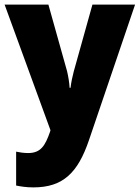

<svg xmlns="http://www.w3.org/2000/svg" viewBox="-20 -573 606 833"><path d="M0 -553 199 -8 197 -1C176 59 157 91 102 91C83 91 64 88 50 85V232C70 236 94 240 125 240C254 240 318 176 366 35L566 -553H381L300 -263C294 -240 289 -217 286 -192H282C281 -214 276 -243 271 -264L190 -553Z"/></svg>

Font: Noto Sans Arabic SemCond Blk
Style: Regular
Weight: 900
Width: 4
Designer: Monotype Design Team, Nadine Chahine, Nizar Qandah and Khaled Hosny
Foundry: Monotype Imaging Inc.
Version: Version 2.012